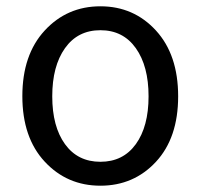

<svg xmlns="http://www.w3.org/2000/svg" viewBox="-20 -577 637 610"><path d="M475.5 -63Q405 13 299 13Q193 13 122 -63.5Q51 -140 51 -271.5Q51 -403 122 -480Q193 -557 299 -557Q405 -557 475.5 -480Q546 -403 546 -271Q546 -139 475.5 -63ZM186.5 -119Q227 -63 299 -63Q371 -63 411.5 -119Q452 -175 452 -271Q452 -367 411.5 -424Q371 -481 299 -481Q227 -481 186.5 -424Q146 -367 146 -271Q146 -175 186.5 -119Z"/></svg>

Font: Raw Maruko Gothic CJK TC
Style: Regular
Weight: 400
Version: Version 1.001